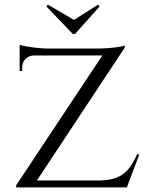

<svg xmlns="http://www.w3.org/2000/svg" viewBox="-20 -811 648 831"><path d="M520 -614Q520 -614 520 -609.5Q520 -605 520 -605L120 0H50V-9L423 -571H65V-601H407Q428 -601 452 -603Q476 -605 495 -608Q514 -611 520 -614ZM529 -30 522 0H115V-30ZM583 -143 529 0H379L413 -30Q462 -31 491.5 -45Q521 -59 540 -84.5Q559 -110 573 -143ZM65 -573H126V-571Q104 -570 90 -555.5Q76 -541 76 -519V-504H65ZM65 -617Q74 -614 93 -610.5Q112 -607 134.5 -604.5Q157 -602 177 -601L65 -591ZM411 -783 405 -791 300 -725 187 -791 181 -783 295 -664H305Z"/></svg>

Font: Cinzel
Style: Regular
Weight: 400
Designer: Natanael Gama
Version: Version 2.000